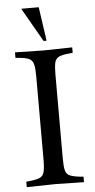

<svg xmlns="http://www.w3.org/2000/svg" viewBox="-62 -976 503 1016"><g transform="rotate(-5 189.5 -468.5)"><path d="M38 3V-26L58 -28Q94 -32 111 -40Q128 -48 133.5 -69.5Q139 -91 139 -133V-577Q139 -620 133.5 -641Q128 -662 111 -670.5Q94 -679 58 -682L38 -684V-713L190 -710L342 -713V-684L322 -682Q287 -679 269 -670.5Q251 -662 246 -641Q241 -620 241 -577V-133Q241 -91 246 -69.5Q251 -48 269 -40Q287 -32 322 -28L342 -26V3L190 0ZM210 -760H194L91 -940H184Z"/></g></svg>

Font: Baskervville Medium
Style: Regular
Weight: 500
Version: Version 1.100